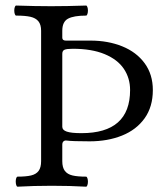

<svg xmlns="http://www.w3.org/2000/svg" viewBox="-20 -686 608 709"><path d="M38.1 -16.1Q38.1 -22.9 40 -28.3Q42 -33.7 44.9 -33.7Q76.2 -33.7 94.7 -38.1Q113.3 -42.5 122.6 -54.9Q131.8 -67.4 131.8 -90.8V-572.3Q131.8 -595.2 121.8 -607.4Q111.8 -619.6 92.3 -624Q72.8 -628.4 39.6 -628.4Q36.6 -628.4 34.7 -634Q32.7 -639.6 32.7 -647Q32.7 -654.3 34.7 -659.9Q36.6 -665.5 39.6 -665.5Q111.3 -663.1 168.9 -663.1Q226.1 -663.1 297.9 -665.5Q300.8 -665.5 302.7 -659.9Q304.7 -654.3 304.7 -647Q304.7 -639.6 302.7 -634Q300.8 -628.4 297.9 -628.4Q252 -628.4 231 -616.9Q210 -605.5 210 -572.3V-546.9Q210 -536.1 223.1 -536.1H314Q378.9 -536.1 431.4 -514.9Q483.9 -493.7 514.2 -452.4Q544.4 -411.1 544.4 -353.5Q544.4 -291.5 513.9 -249Q483.4 -206.5 430.4 -185.3Q377.4 -164.1 311 -164.1Q247.1 -164.1 226.1 -167Q219.2 -168 214.6 -164.1Q210 -160.2 210 -151.4V-90.8Q210 -67.4 219.5 -54.9Q229 -42.5 247.6 -38.1Q266.1 -33.7 297.9 -33.7Q300.8 -33.7 302.7 -28.1Q304.7 -22.5 304.7 -15.1Q304.7 -7.8 302.7 -2.2Q300.8 3.4 297.9 3.4Q239.3 0 171.4 0Q103.5 0 44.9 3.4Q42 3.4 40 -2.4Q38.1 -8.3 38.1 -16.1ZM460.4 -353.5Q460.4 -397.5 437.3 -431.9Q414.1 -466.3 366.5 -486.1Q318.8 -505.9 249 -505.9Q226.1 -505.9 218 -502.2Q210 -498.5 210 -487.3V-217.8Q210 -205.6 226.6 -200Q243.2 -194.3 280.8 -194.3Q460.4 -194.3 460.4 -353.5Z"/></svg>

Font: JuniusX
Style: Regular
Weight: 400
Designer: Peter S. Baker
Foundry: Briery Creek Software
Version: Version 1.004